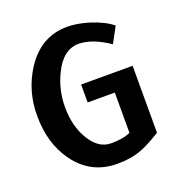

<svg xmlns="http://www.w3.org/2000/svg" viewBox="-122 -765 825 876"><g transform="rotate(-20 290.5 -327.0)"><path d="M301.8 5.9Q172.9 5.9 97.7 -98.6Q31.2 -190.4 31.2 -323.2Q30.3 -444.3 93.8 -543Q169.9 -660.2 298.8 -660.2Q344.7 -660.2 403.3 -642.6Q470.7 -621.1 508.8 -589.8L467.8 -513.7Q387.7 -568.4 321.3 -569.3Q246.1 -569.3 201.2 -477.5Q164.1 -402.3 164.1 -318.4Q164.1 -224.6 205.1 -158.2Q246.1 -91.8 305.7 -91.8Q366.2 -91.8 400.4 -108.4V-303.7H268.6V-390.6H518.6V-65.4Q453.1 -25.4 415 -11.7Q366.2 5.9 301.8 5.9Z"/></g></svg>

Font: Puritan
Style: Bold
Weight: 700
Version: 2.1